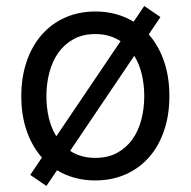

<svg xmlns="http://www.w3.org/2000/svg" viewBox="-20 -591 637 641"><path d="M81 -7.1 120 -65Q87 -102.3 69.1 -154.1Q51.1 -206 51.1 -269.9Q51.1 -333.8 69.1 -386Q87 -438.2 119.5 -475.1Q152 -512.1 197.4 -532.3Q242.9 -552.6 298.3 -552.6Q334.9 -552.6 366.8 -543.9Q398.8 -535.2 426.1 -518.5L461.6 -571L515.6 -534.1L476.6 -476.2Q509.6 -438.6 527.5 -386.7Q545.5 -334.9 545.5 -269.9Q545.5 -206.7 527.7 -154.7Q509.9 -102.6 477.5 -65.9Q445 -29.1 399.3 -8.9Q353.7 11.4 298.3 11.4Q261.7 11.4 229.8 2.7Q197.8 -6 170.5 -22.7L134.9 29.8ZM298.3 -63.9Q340.6 -63.9 371.3 -80.8Q402 -97.7 422.1 -125.9Q442.1 -154.1 451.9 -191.6Q461.6 -229 461.6 -269.9Q461.6 -307.5 453.5 -342.3Q445.3 -377.1 428.3 -404.8L214.1 -87.4Q231.2 -76 252.1 -70Q273.1 -63.9 298.3 -63.9ZM382.5 -453.5Q365.4 -464.8 344.5 -471.1Q323.5 -477.3 298.3 -477.3Q256.4 -477.3 225.5 -460.2Q194.6 -443.2 174.5 -414.6Q154.5 -386 144.7 -348.5Q134.9 -311.1 134.9 -269.9Q134.9 -232.2 142.9 -198Q150.9 -163.7 168 -136Z"/></svg>

Font: Fast_Sans
Style: Regular
Weight: 400
Designer: Rasmus Andersson
Foundry: rsms
Version: Version 3.018;git-588b23468